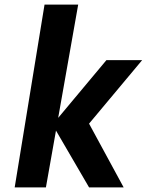

<svg xmlns="http://www.w3.org/2000/svg" viewBox="-20 -810 640 830"><path d="M222 -245.5 178.5 0H43.5L172.5 -790H318L231.5 -300.5L440 -550H594.5L365 -275.5L514.5 0H365Z"/></svg>

Font: JuliaMono ExtraBoldItalic
Style: Regular
Weight: 800
Italic angle: -9°
Monospace: yes
Designer: cormullion
Foundry: corm
Version: Version 0.049; ttfautohint (v1.8.4)